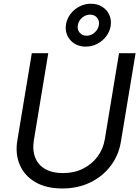

<svg xmlns="http://www.w3.org/2000/svg" viewBox="-20 -1018 761 1049"><path d="M320.3 11.7Q232.9 11.7 173.6 -22.7Q114.3 -57.1 88.4 -116.5Q62.5 -175.8 74.7 -250.5L153.8 -727.5H243.7L165 -251.5Q156.2 -198.2 172.1 -157.7Q188 -117.2 226.6 -94.7Q265.1 -72.3 323.7 -72.3Q384.8 -72.3 433.3 -96.4Q481.9 -120.6 512.9 -162.4Q543.9 -204.1 552.7 -257.3L630.4 -727.5H720.7L640.6 -244.1Q628.4 -169.4 584.5 -111.6Q540.5 -53.7 472.7 -21Q404.8 11.7 320.3 11.7ZM448.2 -763.2Q413.1 -763.2 386.7 -779.8Q360.4 -796.4 347.7 -824.5Q335 -852.5 340.8 -886.2Q346.2 -917 365.7 -942.4Q385.3 -967.8 414.6 -982.7Q443.8 -997.6 476.6 -997.6Q512.2 -997.6 538.6 -981Q564.9 -964.4 577.4 -936.5Q589.8 -908.7 584.5 -875Q579.1 -843.8 559.1 -818.1Q539.1 -792.5 510 -777.8Q481 -763.2 448.2 -763.2ZM453.1 -822.8Q476.6 -822.8 496.1 -839.4Q515.6 -856 520 -879.9Q524.4 -903.8 510.5 -920.9Q496.6 -938 472.2 -938Q448.2 -938 428.7 -921.4Q409.2 -904.8 405.3 -880.9Q400.9 -856.9 415 -839.8Q429.2 -822.8 453.1 -822.8Z"/></svg>

Font: Inter 24pt
Style: Italic
Weight: 400
Italic angle: -9.3988°
Designer: Rasmus Andersson
Foundry: rsms
Version: Version 4.001;git-66647c0bb